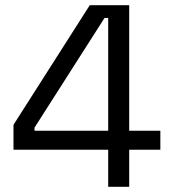

<svg xmlns="http://www.w3.org/2000/svg" viewBox="-20 -720 665 740"><path d="M397 0H478V-143H598V-216H478V-700H326L32 -239V-143H397ZM113 -216V-228L383 -651H397V-216Z"/></svg>

Font: Meta Space
Style: Regular
Weight: 400
Designer: Meta Pool / Florian Karsten
Foundry: Meta Pool / Florian Karsten
Version: Version 2.000;Glyphs 3.1.1 (3137)